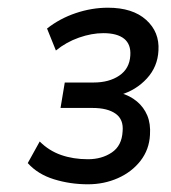

<svg xmlns="http://www.w3.org/2000/svg" viewBox="-20 -743 443 498"><path d="M208 -265Q162 -265 120 -278Q78 -291 52 -320L83 -376Q107 -352 138.5 -341Q170 -330 208 -330Q244 -330 270 -347.5Q296 -365 298 -402Q301 -433 280 -448Q259 -463 220 -463H137L148 -529H223Q263 -529 289.5 -547Q316 -565 318 -599Q320 -628 302 -642.5Q284 -657 248 -657Q218 -657 185 -645.5Q152 -634 125 -612L102 -669Q135 -695 176.5 -709Q218 -723 260 -723Q324 -723 359 -691.5Q394 -660 391 -612Q389 -570 361 -539.5Q333 -509 292 -497V-502Q317 -495 335 -480Q353 -465 362 -443.5Q371 -422 369 -393Q367 -355 344.5 -326Q322 -297 286 -281Q250 -265 208 -265Z"/></svg>

Font: Nunitoga
Style: Medium Italic
Weight: 500
Italic angle: -9°
Designer: Vernon Adams
Foundry: Vernon Adams
Version: Version 1.0